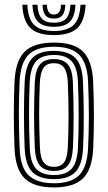

<svg xmlns="http://www.w3.org/2000/svg" viewBox="-20 -790 459 818"><path d="M209.8 8.5Q124.2 8.5 85.1 -30Q46 -68.5 42 -156.5Q38.8 -236.8 38.8 -304.8Q38.8 -372.8 42 -444.2Q46.5 -531.8 85.4 -570.1Q124.2 -608.5 209.8 -608.5Q295.8 -608.5 334.2 -569.8Q372.8 -531 376.8 -443.8Q380.2 -362.5 380.1 -294.4Q380 -226.2 377 -156.2Q372.5 -67.5 333.1 -29.5Q293.8 8.5 209.8 8.5ZM209.8 -9.2Q283.2 -9.2 317.2 -43.5Q351.2 -77.8 355.2 -157.2Q358.5 -226.8 358.6 -293Q358.8 -359.2 355.2 -442.8Q351.8 -520 318.5 -555.4Q285.2 -590.8 209.8 -590.8Q134.8 -590.8 101 -556Q67.2 -521.2 63.5 -442Q60.8 -378.8 60.4 -310.2Q60 -241.8 63.8 -156.5Q67.2 -74.2 103.4 -41.8Q139.5 -9.2 209.8 -9.2ZM209.8 -26.8Q148.2 -26.8 118.2 -56.6Q88.2 -86.5 85 -159.5Q82.2 -229.8 82.1 -301.6Q82 -373.5 85 -440.2Q88.5 -511.2 117.2 -542.2Q146 -573.2 209.8 -573.2Q270 -573.2 300.1 -544Q330.2 -514.8 333.5 -443Q336.8 -363.8 336.9 -295.8Q337 -227.8 334 -160.2Q330.5 -87.8 301.2 -57.2Q272 -26.8 209.8 -26.8ZM209.8 -44.2Q260.8 -44.2 285 -70.9Q309.2 -97.5 312.2 -160.8Q315 -219.5 315.2 -289.8Q315.5 -360 312.2 -439.8Q309.5 -503.5 284.8 -529.6Q260 -555.8 209.8 -555.8Q158.5 -555.8 134.1 -529.2Q109.8 -502.8 106.5 -439.5Q104 -381.2 103.6 -311Q103.2 -240.8 106.8 -160.2Q109.5 -95.8 134.8 -70Q160 -44.2 209.8 -44.2ZM209.8 -61.8Q170.5 -61.8 150.6 -84Q130.8 -106.2 128.2 -161Q125.2 -235 125.2 -302Q125.2 -369 128.2 -438.5Q130.8 -492.2 149.9 -515.2Q169 -538.2 209.8 -538.2Q248.2 -538.2 268.2 -516.4Q288.2 -494.5 290.5 -439.2Q296.5 -292.8 290.8 -161.8Q288.2 -107.5 269 -84.6Q249.8 -61.8 209.8 -61.8ZM209.8 -79.2Q240 -79.2 253.5 -99.2Q267 -119.2 269 -162.8Q271.8 -223.8 272 -290.6Q272.2 -357.5 269 -438.2Q267.2 -482 253.1 -501.4Q239 -520.8 209.8 -520.8Q179 -520.8 165.4 -500.8Q151.8 -480.8 149.8 -437.5Q146.8 -370 146.8 -305.5Q146.8 -241 150 -161.8Q151.8 -116.5 166.4 -97.9Q181 -79.2 209.8 -79.2ZM209.8 -640.5Q140.8 -640.5 109.5 -670.5Q78.2 -700.5 75 -769.8H96.5Q99.2 -709.8 125.6 -683.9Q152 -658 209.8 -658Q267.5 -658 293.8 -683.9Q320 -709.8 323 -769.8H344.8Q341 -700.5 309.8 -670.5Q278.5 -640.5 209.8 -640.5ZM209.8 -675.8Q163 -675.8 141.8 -697.5Q120.5 -719.2 118.2 -769.8H139.8Q141.5 -728.8 157.8 -711Q174 -693.2 209.8 -693.2Q245.5 -693.2 261.8 -711Q278 -728.8 280 -769.8H301.5Q299 -719.2 277.6 -697.5Q256.2 -675.8 209.8 -675.8ZM209.8 -710.8Q185 -710.8 173.8 -724.4Q162.5 -738 161.2 -769.8H180.2Q180.2 -728.2 209.8 -728.2Q240 -728.2 239.5 -769.8H258.5Q256.8 -738 245.5 -724.4Q234.2 -710.8 209.8 -710.8Z"/></svg>

Font: Big Shoulders Inline Display
Style: Bold
Weight: 700
Designer: Patric King
Foundry: XO Type Co
Version: Version 1.000